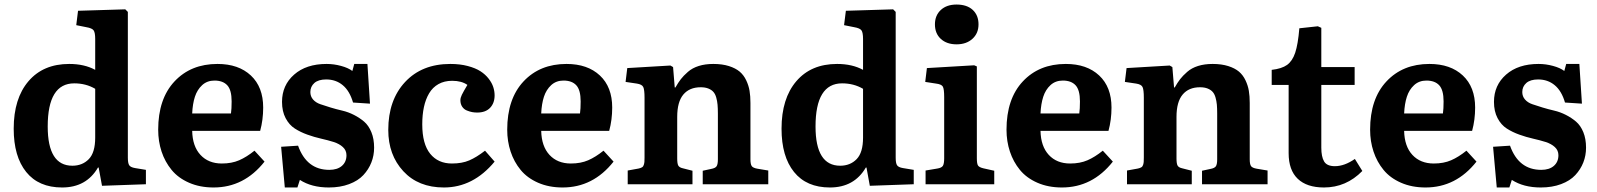

<svg xmlns="http://www.w3.org/2000/svg" viewBox="-20 -807 6995 841"><path d="M252 14.2Q149.4 14.2 94.7 -53.7Q40 -121.6 40 -243.2Q40 -375.5 104.7 -451.2Q169.4 -526.9 283.2 -526.9Q349.6 -526.9 397 -501V-636.2Q397 -663.6 390.4 -673.6Q383.8 -683.6 357.9 -688L314 -696.8L321.8 -759.8L528.8 -766.1L540 -754.9V-116.2Q540 -92.3 545.9 -83.3Q551.8 -74.2 571.8 -70.8L619.1 -63V0L426.8 6.8L412.1 -73.2H409.2Q358.4 14.2 252 14.2ZM296.9 -81.1Q340.8 -81.1 368.9 -109.9Q397 -138.7 397 -204.1V-418Q356.4 -441.9 305.2 -441.9Q189 -441.9 189 -252.9Q189 -81.1 296.9 -81.1Z M915.5 14.2Q855.5 14.2 808.1 -6.6Q760.7 -27.3 731.7 -62.7Q702.6 -98.1 687.7 -143.1Q672.9 -188 672.9 -238.8Q672.9 -374 744.4 -450.4Q815.9 -526.9 932.6 -526.9Q1024.9 -526.9 1078.9 -476.3Q1132.8 -425.8 1132.8 -335.9Q1132.8 -282.2 1119.6 -233.9H821.8Q823.2 -166 858.2 -128.4Q893.1 -90.8 951.7 -90.8Q995.1 -90.8 1027.6 -105Q1060.1 -119.1 1094.7 -147L1138.7 -99.1Q1049.3 14.2 915.5 14.2ZM821.8 -310.1H991.7Q994.6 -329.6 994.6 -362.8Q994.6 -412.6 975.6 -433.3Q956.5 -454.1 919.4 -454.1Q887.2 -454.1 865.5 -434.1Q843.8 -414.1 833.7 -383.1Q823.7 -352.1 821.8 -310.1Z M1227.5 14.2 1211.4 -164.1 1285.6 -168.9Q1323.2 -63 1422.4 -63Q1457.5 -63 1477.5 -80.3Q1497.6 -97.7 1497.6 -127Q1497.6 -148.4 1481.9 -162.8Q1466.3 -177.2 1441.4 -185.1Q1416.5 -192.9 1386.5 -199.7Q1356.4 -206.5 1326.4 -217.3Q1296.4 -228 1271.5 -243.9Q1246.6 -259.8 1231 -289.6Q1215.3 -319.3 1215.3 -360.8Q1215.3 -433.6 1268.3 -480.2Q1321.3 -526.9 1410.6 -526.9Q1442.4 -526.9 1473.9 -518.3Q1505.4 -509.8 1523.4 -496.1L1531.7 -526.9H1589.4L1600.6 -353L1526.4 -357.9Q1511.7 -408.7 1481.4 -433.8Q1451.2 -459 1408.7 -459Q1374.5 -459 1356.9 -443.4Q1339.4 -427.7 1339.4 -403.8Q1339.4 -384.8 1351.3 -371.1Q1363.3 -357.4 1383.1 -350.6Q1402.8 -343.8 1427.7 -336.2Q1452.6 -328.6 1479 -322.5Q1505.4 -316.4 1530.3 -303.7Q1555.2 -291 1575 -274.2Q1594.7 -257.3 1606.7 -228Q1618.7 -198.7 1618.7 -160.2Q1618.7 -126 1606.7 -95.5Q1594.7 -64.9 1571.5 -40Q1548.3 -15.1 1509.3 -0.5Q1470.2 14.2 1420.4 14.2Q1344.7 14.2 1293.5 -19L1282.7 14.2Z M1924.3 14.2Q1812.5 14.2 1746.6 -57.1Q1680.7 -128.4 1680.7 -237.8Q1680.7 -368.7 1754.4 -447.8Q1828.1 -526.9 1952.6 -526.9Q1995.1 -526.9 2029.1 -517.8Q2063 -508.8 2084.5 -494.9Q2106 -481 2120.4 -462.4Q2134.8 -443.8 2140.6 -425.5Q2146.5 -407.2 2146.5 -389.2Q2146.5 -355.5 2126.7 -334.7Q2106.9 -314 2070.3 -314Q2059.1 -314 2048.3 -315.9Q2037.6 -317.9 2024.9 -323Q2012.2 -328.1 2004.4 -339.8Q1996.6 -351.6 1996.6 -368.2Q1996.6 -378.4 2002.9 -391.6Q2009.3 -404.8 2027.3 -435.1Q2002 -453.1 1960.4 -453.1Q1926.3 -453.1 1900.6 -438.7Q1875 -424.3 1859.6 -398.2Q1844.2 -372.1 1836.9 -338.1Q1829.6 -304.2 1829.6 -262.2Q1829.6 -176.3 1864.3 -133.5Q1898.9 -90.8 1959.5 -90.8Q2003.9 -90.8 2035.6 -104.5Q2067.4 -118.2 2104.5 -147L2146.5 -99.1Q2052.7 14.2 1924.3 14.2Z M2444.3 14.2Q2384.3 14.2 2336.9 -6.6Q2289.6 -27.3 2260.5 -62.7Q2231.4 -98.1 2216.6 -143.1Q2201.7 -188 2201.7 -238.8Q2201.7 -374 2273.2 -450.4Q2344.7 -526.9 2461.4 -526.9Q2553.7 -526.9 2607.7 -476.3Q2661.6 -425.8 2661.6 -335.9Q2661.6 -282.2 2648.4 -233.9H2350.6Q2352.1 -166 2387 -128.4Q2421.9 -90.8 2480.5 -90.8Q2523.9 -90.8 2556.4 -105Q2588.9 -119.1 2623.5 -147L2667.5 -99.1Q2578.1 14.2 2444.3 14.2ZM2350.6 -310.1H2520.5Q2523.4 -329.6 2523.4 -362.8Q2523.4 -412.6 2504.4 -433.3Q2485.4 -454.1 2448.2 -454.1Q2416 -454.1 2394.3 -434.1Q2372.6 -414.1 2362.5 -383.1Q2352.5 -352.1 2350.6 -310.1Z M2729.5 0V-60.1L2777.3 -68.8Q2786.6 -70.8 2792.2 -74.2Q2797.9 -77.6 2800 -85Q2802.2 -92.3 2802.7 -98.1Q2803.2 -104 2803.2 -117.2V-378.9Q2803.2 -414.1 2797.6 -425.8Q2792 -437.5 2769.5 -440.9L2720.2 -448.2L2727.5 -508.8L2916.5 -520L2928.2 -513.2L2935.5 -423.8H2938.5Q2950.7 -445.3 2962.2 -460.2Q2973.6 -475.1 2993.2 -492.2Q3012.7 -509.3 3040.8 -518.1Q3068.8 -526.9 3104.5 -526.9Q3143.6 -526.9 3172.9 -517.6Q3202.1 -508.3 3220 -493.2Q3237.8 -478 3248.5 -455.3Q3259.3 -432.6 3263.2 -409.2Q3267.1 -385.7 3267.1 -356V-108.9Q3267.1 -87.9 3272.7 -79.6Q3278.3 -71.3 3298.3 -67.9L3345.2 -60.1V0H3058.1V-59.1L3094.2 -66.9Q3113.3 -70.3 3118.9 -78.9Q3124.5 -87.4 3124.5 -108.9V-309.1Q3124.5 -332.5 3123 -348.6Q3121.6 -364.7 3117.2 -380.1Q3112.8 -395.5 3104.7 -404.5Q3096.7 -413.6 3082.8 -419.2Q3068.8 -424.8 3049.3 -424.8Q3000 -424.8 2973.1 -392.8Q2946.3 -360.8 2946.3 -294.9V-112.8Q2946.3 -90.8 2950.9 -82Q2955.6 -73.2 2971.2 -69.8L3013.2 -59.1V0Z M3615.2 14.2Q3512.7 14.2 3458 -53.7Q3403.3 -121.6 3403.3 -243.2Q3403.3 -375.5 3468 -451.2Q3532.7 -526.9 3646.5 -526.9Q3712.9 -526.9 3760.3 -501V-636.2Q3760.3 -663.6 3753.7 -673.6Q3747.1 -683.6 3721.2 -688L3677.2 -696.8L3685.1 -759.8L3892.1 -766.1L3903.3 -754.9V-116.2Q3903.3 -92.3 3909.2 -83.3Q3915 -74.2 3935.1 -70.8L3982.4 -63V0L3790 6.8L3775.4 -73.2H3772.5Q3721.7 14.2 3615.2 14.2ZM3660.2 -81.1Q3704.1 -81.1 3732.2 -109.9Q3760.3 -138.7 3760.3 -204.1V-418Q3719.7 -441.9 3668.5 -441.9Q3552.2 -441.9 3552.2 -252.9Q3552.2 -81.1 3660.2 -81.1Z M4075.2 -700.2Q4075.2 -739.3 4100.8 -763.2Q4126.5 -787.1 4169.9 -787.1Q4215.3 -787.1 4240.7 -763.7Q4266.1 -740.2 4266.1 -700.2Q4266.1 -661.1 4239.5 -637Q4212.9 -612.8 4169.9 -612.8Q4127 -612.8 4101.1 -636.5Q4075.2 -660.2 4075.2 -700.2ZM4034.2 0V-60.1L4085.9 -68.8Q4104.5 -71.8 4110.1 -80.8Q4115.7 -89.8 4115.7 -113.8V-381.8Q4115.7 -417 4109.9 -427.5Q4104 -438 4080.1 -440.9L4032.7 -448.2L4040 -508.8L4247.1 -521L4258.8 -516.1V-113.8Q4258.8 -89.8 4263.9 -82Q4269 -74.2 4287.1 -69.8L4335 -59.1V0Z M4631.3 14.2Q4571.3 14.2 4523.9 -6.6Q4476.6 -27.3 4447.5 -62.7Q4418.5 -98.1 4403.6 -143.1Q4388.7 -188 4388.7 -238.8Q4388.7 -374 4460.2 -450.4Q4531.7 -526.9 4648.4 -526.9Q4740.7 -526.9 4794.7 -476.3Q4848.6 -425.8 4848.6 -335.9Q4848.6 -282.2 4835.4 -233.9H4537.6Q4539.1 -166 4574 -128.4Q4608.9 -90.8 4667.5 -90.8Q4710.9 -90.8 4743.4 -105Q4775.9 -119.1 4810.5 -147L4854.5 -99.1Q4765.1 14.2 4631.3 14.2ZM4537.6 -310.1H4707.5Q4710.4 -329.6 4710.4 -362.8Q4710.4 -412.6 4691.4 -433.3Q4672.4 -454.1 4635.3 -454.1Q4603 -454.1 4581.3 -434.1Q4559.6 -414.1 4549.6 -383.1Q4539.6 -352.1 4537.6 -310.1Z M4916.5 0V-60.1L4964.4 -68.8Q4973.6 -70.8 4979.2 -74.2Q4984.9 -77.6 4987.1 -85Q4989.3 -92.3 4989.7 -98.1Q4990.2 -104 4990.2 -117.2V-378.9Q4990.2 -414.1 4984.6 -425.8Q4979 -437.5 4956.5 -440.9L4907.2 -448.2L4914.6 -508.8L5103.5 -520L5115.2 -513.2L5122.6 -423.8H5125.5Q5137.7 -445.3 5149.2 -460.2Q5160.6 -475.1 5180.2 -492.2Q5199.7 -509.3 5227.8 -518.1Q5255.9 -526.9 5291.5 -526.9Q5330.6 -526.9 5359.9 -517.6Q5389.2 -508.3 5407 -493.2Q5424.8 -478 5435.5 -455.3Q5446.3 -432.6 5450.2 -409.2Q5454.1 -385.7 5454.1 -356V-108.9Q5454.1 -87.9 5459.7 -79.6Q5465.3 -71.3 5485.4 -67.9L5532.2 -60.1V0H5245.1V-59.1L5281.2 -66.9Q5300.3 -70.3 5305.9 -78.9Q5311.5 -87.4 5311.5 -108.9V-309.1Q5311.5 -332.5 5310.1 -348.6Q5308.6 -364.7 5304.2 -380.1Q5299.8 -395.5 5291.7 -404.5Q5283.7 -413.6 5269.8 -419.2Q5255.9 -424.8 5236.3 -424.8Q5187 -424.8 5160.2 -392.8Q5133.3 -360.8 5133.3 -294.9V-112.8Q5133.3 -90.8 5137.9 -82Q5142.6 -73.2 5158.2 -69.8L5200.2 -59.1V0Z M5779.3 14.2Q5704.1 14.2 5664.3 -23.9Q5624.5 -62 5624.5 -136.2V-435.1H5550.3V-501Q5594.2 -505.9 5617.7 -522.7Q5641.1 -539.6 5653.3 -576.2Q5665.5 -612.8 5671.4 -683.1L5752.4 -691.9L5767.6 -685.1V-513.2H5913.6V-435.1H5767.6V-160.2Q5767.6 -120.6 5779.8 -99.9Q5792 -79.1 5827.1 -79.1Q5869.1 -79.1 5914.6 -110.8L5947.3 -58.1Q5876.5 14.2 5779.3 14.2Z M6224.1 14.2Q6164.1 14.2 6116.7 -6.6Q6069.3 -27.3 6040.3 -62.7Q6011.2 -98.1 5996.3 -143.1Q5981.4 -188 5981.4 -238.8Q5981.4 -374 6053 -450.4Q6124.5 -526.9 6241.2 -526.9Q6333.5 -526.9 6387.5 -476.3Q6441.4 -425.8 6441.4 -335.9Q6441.4 -282.2 6428.2 -233.9H6130.4Q6131.8 -166 6166.7 -128.4Q6201.7 -90.8 6260.3 -90.8Q6303.7 -90.8 6336.2 -105Q6368.7 -119.1 6403.3 -147L6447.3 -99.1Q6357.9 14.2 6224.1 14.2ZM6130.4 -310.1H6300.3Q6303.2 -329.6 6303.2 -362.8Q6303.2 -412.6 6284.2 -433.3Q6265.1 -454.1 6228 -454.1Q6195.8 -454.1 6174.1 -434.1Q6152.3 -414.1 6142.3 -383.1Q6132.3 -352.1 6130.4 -310.1Z M6536.1 14.2 6520 -164.1 6594.2 -168.9Q6631.8 -63 6731 -63Q6766.1 -63 6786.1 -80.3Q6806.2 -97.7 6806.2 -127Q6806.2 -148.4 6790.5 -162.8Q6774.9 -177.2 6750 -185.1Q6725.1 -192.9 6695.1 -199.7Q6665 -206.5 6635 -217.3Q6605 -228 6580.1 -243.9Q6555.2 -259.8 6539.6 -289.6Q6523.9 -319.3 6523.9 -360.8Q6523.9 -433.6 6576.9 -480.2Q6629.9 -526.9 6719.2 -526.9Q6751 -526.9 6782.5 -518.3Q6814 -509.8 6832 -496.1L6840.3 -526.9H6897.9L6909.2 -353L6835 -357.9Q6820.3 -408.7 6790 -433.8Q6759.8 -459 6717.3 -459Q6683.1 -459 6665.5 -443.4Q6647.9 -427.7 6647.9 -403.8Q6647.9 -384.8 6659.9 -371.1Q6671.9 -357.4 6691.7 -350.6Q6711.4 -343.8 6736.3 -336.2Q6761.2 -328.6 6787.6 -322.5Q6814 -316.4 6838.9 -303.7Q6863.8 -291 6883.5 -274.2Q6903.3 -257.3 6915.3 -228Q6927.2 -198.7 6927.2 -160.2Q6927.2 -126 6915.3 -95.5Q6903.3 -64.9 6880.1 -40Q6856.9 -15.1 6817.9 -0.5Q6778.8 14.2 6729 14.2Q6653.3 14.2 6602.1 -19L6591.3 14.2Z"/></svg>

Font: Literata Book
Style: Bold
Weight: 700
Designer: Latin by Veronika Burian and Jose Scaglione. Greek by Irene Vlachou. Cyrillic by Vera Evstafieva
Foundry: TypeTogether
Version: Version 2.003;PS 002.003;hotconv 1.0.88;makeotf.lib2.5.64775